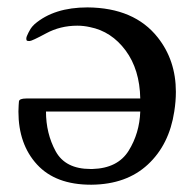

<svg xmlns="http://www.w3.org/2000/svg" viewBox="-20 -489 530 524"><path d="M228 15.1Q131.8 15.1 81.1 -40Q30.3 -95.2 30.3 -184.6Q30.8 -204.1 31.7 -212.2Q32.7 -220.2 51.8 -220.2H362.8Q361.3 -299.3 322.8 -351.3Q284.2 -403.3 225.6 -415Q208.5 -418.9 190.9 -418.9Q144.5 -418.9 105.7 -397.9Q66.9 -377 60.8 -377Q54.7 -377 53.2 -378.2Q51.8 -379.4 51.8 -384Q51.8 -388.7 57.9 -400.4Q64 -412.1 67.6 -416Q71.3 -419.9 74.2 -422.9Q127.4 -468.8 218.8 -468.8Q346.7 -467.8 410.6 -386.7Q460 -324.2 460 -238.3Q460 -212.4 455.6 -184.6Q441.9 -94.2 383.5 -40Q325.2 14.2 230 15.1ZM105.5 -184.6Q105.5 -125 131.8 -76.4Q158.2 -27.8 227.1 -27.8H232.4Q301.3 -29.8 331.1 -77.6Q360.8 -125.5 362.8 -184.6Z"/></svg>

Font: Caudex
Style: Regular
Weight: 400
Version: Version 1.04